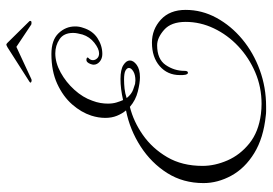

<svg xmlns="http://www.w3.org/2000/svg" viewBox="-144 -652 841 592"><g transform="rotate(-90 276.0 -356.5)"><path d="M243 44Q236 44 229 44Q222 44 215 43Q146 36 99.5 7.5Q53 -21 30 -63Q7 -105 7 -149Q7 -212 38 -261Q69 -310 120 -343Q171 -376 231 -388Q221 -400 214.5 -416Q208 -432 208 -452Q208 -473 215 -495Q225 -526 249.5 -554Q274 -582 313 -600Q352 -618 405 -618Q448 -618 469 -596Q490 -574 490 -545Q490 -532 486 -521Q477 -491 454 -476Q431 -461 405 -461Q391 -461 381.5 -469Q372 -477 372 -488Q372 -491 374 -497Q379 -511 388 -510Q397 -509 393 -504Q386 -498 386 -490Q386 -483 391.5 -477Q397 -471 407 -471Q421 -471 439.5 -485.5Q458 -500 465 -522Q467 -530 468.5 -537Q470 -544 470 -551Q470 -580 450.5 -593Q431 -606 407 -606Q378 -606 348 -589.5Q318 -573 294.5 -547Q271 -521 261 -492Q256 -479 254 -467Q252 -455 252 -444Q252 -429 255.5 -417.5Q259 -406 263 -397Q298 -405 328 -405Q357 -405 371 -396Q385 -387 385 -376Q385 -365 371.5 -355Q358 -345 333 -345Q316 -345 289.5 -351.5Q263 -358 242 -376Q197 -365 155.5 -336Q114 -307 87 -261Q60 -215 60 -152Q60 -114 77 -75Q94 -36 129.5 -7.5Q165 21 220 28Q228 29 236 29.5Q244 30 251 30Q303 30 348.5 10.5Q394 -9 429 -42Q464 -75 484 -117Q504 -159 504 -204Q504 -249 479.5 -270.5Q455 -292 432 -292Q389 -292 371 -265.5Q353 -239 353 -208V-207Q353 -197 347 -197Q343 -197 341 -205Q340 -210 340 -214Q340 -218 340 -222Q340 -260 367.5 -284Q395 -308 440 -308Q481 -308 511 -280.5Q541 -253 541 -204Q541 -154 516.5 -109Q492 -64 450.5 -29.5Q409 5 355.5 24.5Q302 44 243 44ZM323 -359Q341 -359 351.5 -365.5Q362 -372 362 -379Q362 -385 354 -389.5Q346 -394 326 -394Q313 -394 298.5 -392.5Q284 -391 269 -386Q281 -371 295 -366Q309 -361 313 -360Q316 -360 318.5 -359.5Q321 -359 323 -359ZM328 -680Q324 -678 319 -680Q314 -682 320 -686L425 -753Q432 -757 434 -757Q436 -757 440 -753L506 -686Q507 -685 507 -683Q507 -680 503.5 -679.5Q500 -679 496 -680L427 -726Z"/></g></svg>

Font: Gwendolyn
Style: Regular
Weight: 400
Designer: Robert E. Leuschke
Foundry: Robert E. Leuschke
Version: Version 1.010; ttfautohint (v1.8.3)